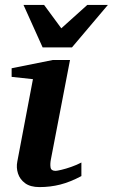

<svg xmlns="http://www.w3.org/2000/svg" viewBox="-20 -742 455 774"><path d="M308.1 -32.2Q263.2 -8.3 222.9 2Q182.6 12.2 139.2 12.2Q102.5 12.2 81.3 -3.4Q60.1 -19 52.5 -42.7Q44.9 -66.4 49.8 -90.8L112.8 -422.9L26.9 -432.1V-466.8L191.9 -500H262.2L185.1 -99.1Q181.6 -81.1 183.8 -67.1Q186 -53.2 204.1 -53.2Q209.5 -53.2 227.3 -57.4Q245.1 -61.5 267.3 -69.3Q289.6 -77.1 308.1 -86.9ZM415 -722.2 270 -550.8H151.9L74.7 -722.2H157.7L227.1 -627.9L332 -722.2Z"/></svg>

Font: Charis
Style: Bold Italic
Weight: 700
Italic angle: -11°
Designer: Walt Agee, Miriam Martin, Annie Olsen, Victor Gaultney, Lorna Priest, Alan Ward, Bob Hallissy, Martin Hosken, Sharon Cor
Foundry: SIL Global
Version: Version 7.000